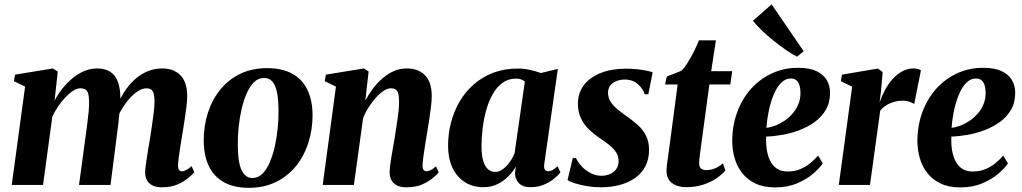

<svg xmlns="http://www.w3.org/2000/svg" viewBox="-20 -866 4784 899"><path d="M250.5 -531 235.5 -394.5Q249.5 -422.5 270.5 -449.2Q291.5 -476 317.5 -498Q343.5 -520 373 -532.8Q402.5 -545.5 435 -545.5Q472.5 -545.5 496.8 -529.5Q521 -513.5 532.5 -481.8Q544 -450 543.5 -402Q543 -394.5 542.2 -384.2Q541.5 -374 540.2 -363Q539 -352 537.5 -342L519.5 -348Q536 -394 558.8 -430.5Q581.5 -467 609.8 -492.8Q638 -518.5 670.8 -532Q703.5 -545.5 739.5 -545.5Q794 -545.5 825.2 -513.2Q856.5 -481 856.5 -416Q856.5 -395 853 -365.8Q849.5 -336.5 844.5 -305Q839.5 -273.5 835 -245.5Q831 -220 826.2 -191.5Q821.5 -163 818 -137Q814.5 -111 813.5 -93Q813.5 -75.5 818.8 -69.8Q824 -64 831.5 -64Q840.5 -64 851 -69.2Q861.5 -74.5 877 -88L890 -59.5Q881.5 -49.5 861.8 -32.8Q842 -16 811.5 -2.5Q781 11 738.5 11Q710 11 692.5 1.5Q675 -8 667.2 -23.8Q659.5 -39.5 659.5 -60Q660 -74 663.5 -100.8Q667 -127.5 672.5 -159Q678 -190.5 682.5 -218.5Q687 -248 691.8 -279.8Q696.5 -311.5 700 -340.8Q703.5 -370 703.5 -391.5Q703 -426 694.8 -439.2Q686.5 -452.5 666 -452.5Q647.5 -452.5 626.5 -439.5Q605.5 -426.5 585 -403.2Q564.5 -380 547 -349.2Q529.5 -318.5 518.5 -283L541 -369.5Q540 -348.5 538.2 -327.8Q536.5 -307 534 -286Q531.5 -265 528.5 -243L497.5 0H350L379.5 -218Q383.5 -248 387.8 -279.8Q392 -311.5 394.8 -340.2Q397.5 -369 397 -390Q396.5 -427 387.8 -439.8Q379 -452.5 356 -452.5Q340.5 -452.5 322.8 -441.2Q305 -430 286.8 -411Q268.5 -392 252.5 -368.2Q236.5 -344.5 225 -320L181.5 0H35L97.5 -460.5L45 -486L50.5 -516.5L227.5 -545.5Z M1230 -547Q1301 -547 1348.2 -521Q1395.5 -495 1419.2 -446Q1443 -397 1443.5 -327.5Q1443.5 -259 1423.8 -197.2Q1404 -135.5 1365.8 -88.2Q1327.5 -41 1271.8 -13.8Q1216 13.5 1145 13.5Q1075.5 13.5 1028.5 -12.8Q981.5 -39 958 -88Q934.5 -137 934 -205Q933.5 -275.5 953.2 -337.2Q973 -399 1011.2 -446.2Q1049.5 -493.5 1104.8 -520.2Q1160 -547 1230 -547ZM1216.5 -501Q1189.5 -501 1169.2 -481Q1149 -461 1134.5 -427.5Q1120 -394 1110.8 -353Q1101.5 -312 1097.2 -269.2Q1093 -226.5 1093.5 -188.5Q1093.5 -135.5 1101 -101Q1108.5 -66.5 1123.8 -49.5Q1139 -32.5 1161.5 -32.5Q1188.5 -32.5 1208.8 -52.5Q1229 -72.5 1243.2 -106.2Q1257.5 -140 1266.8 -181Q1276 -222 1280.2 -265Q1284.5 -308 1284 -346Q1284 -400 1276.8 -434.2Q1269.5 -468.5 1254.8 -484.8Q1240 -501 1216.5 -501Z M1690.5 -395Q1705.5 -423.5 1725.5 -450.2Q1745.5 -477 1770.2 -498.5Q1795 -520 1823.5 -532.8Q1852 -545.5 1884.5 -545.5Q1939.5 -545.5 1970.5 -513.2Q2001.5 -481 2001.5 -416Q2001.5 -395 1998 -365.8Q1994.5 -336.5 1989.5 -305Q1984.5 -273.5 1980 -245.5Q1976 -220 1971.2 -191.5Q1966.5 -163 1963 -137Q1959.5 -111 1958.5 -93Q1958.5 -75.5 1964 -69.8Q1969.5 -64 1976.5 -64Q1985 -64 1995.8 -69.2Q2006.5 -74.5 2021.5 -87L2034 -59Q2026 -48.5 2006.2 -32Q1986.5 -15.5 1956 -2.2Q1925.5 11 1883 11Q1855 11 1837.5 1.5Q1820 -8 1812 -23.8Q1804 -39.5 1804.5 -60Q1804.5 -70.5 1806.5 -88.5Q1808.5 -106.5 1812.2 -128.8Q1816 -151 1820 -174.2Q1824 -197.5 1827.5 -218Q1831 -240.5 1834.8 -264.2Q1838.5 -288 1841.8 -311Q1845 -334 1847 -354.8Q1849 -375.5 1848.5 -391.5Q1848.5 -414.5 1844.8 -427.8Q1841 -441 1832.8 -446.8Q1824.5 -452.5 1810.5 -452.5Q1794.5 -452.5 1776.5 -440.8Q1758.5 -429 1740.8 -409.5Q1723 -390 1707.2 -365.5Q1691.5 -341 1680.5 -315L1637 0H1491L1553 -460.5L1500.5 -486L1506 -516.5L1683.5 -545.5L1706 -531Z M2528.5 -99Q2526 -79.5 2531.2 -71.8Q2536.5 -64 2546.5 -64Q2555 -64 2565.8 -69.2Q2576.5 -74.5 2591 -87.5L2604 -59Q2595 -46.5 2575.5 -30.2Q2556 -14 2527.5 -1.8Q2499 10.5 2463.5 10.5Q2427.5 10.5 2409.2 -8.8Q2391 -28 2391.5 -58L2395.5 -85.5Q2382 -63 2360.5 -40.8Q2339 -18.5 2309.8 -4Q2280.5 10.5 2244 10.5Q2193 10.5 2155.5 -13.8Q2118 -38 2098 -81.8Q2078 -125.5 2078 -184Q2078 -239.5 2091.8 -292.2Q2105.5 -345 2132.2 -390.8Q2159 -436.5 2198.8 -471.2Q2238.5 -506 2290.2 -525.5Q2342 -545 2405 -545Q2434.5 -545 2462.8 -538.5Q2491 -532 2512.5 -524L2592 -543.5ZM2437.5 -484Q2431 -489.5 2420.8 -493.8Q2410.5 -498 2397 -498Q2360 -498 2333 -478.2Q2306 -458.5 2287 -425Q2268 -391.5 2256.5 -349.8Q2245 -308 2239.8 -264Q2234.5 -220 2234.5 -179.5Q2234.5 -138 2242.8 -111.8Q2251 -85.5 2265.5 -73.2Q2280 -61 2298.5 -61Q2312 -61 2325 -68Q2338 -75 2350 -87Q2362 -99 2372.2 -115Q2382.5 -131 2389.5 -148.5Z M3015.5 -424.5H2998.5Q2992 -449 2967.5 -471.2Q2943 -493.5 2905.5 -493.5Q2885 -493.5 2867.2 -486.8Q2849.5 -480 2838.5 -466.8Q2827.5 -453.5 2827 -432Q2827 -410 2838 -391.5Q2849 -373 2868.8 -356.5Q2888.5 -340 2914.5 -321.5Q2944 -301 2967.5 -279.5Q2991 -258 3005 -230.2Q3019 -202.5 3019 -163.5Q3019 -120.5 3002 -87.8Q2985 -55 2954.5 -33.2Q2924 -11.5 2882.5 -0.2Q2841 11 2792 11Q2760.5 11 2728.2 5.5Q2696 0 2671.2 -8Q2646.5 -16 2637.5 -23.5L2662 -126H2677Q2685.5 -107 2703 -87.8Q2720.5 -68.5 2744.8 -55.8Q2769 -43 2797 -43Q2817.5 -43 2835.8 -50.8Q2854 -58.5 2865.2 -74Q2876.5 -89.5 2876.5 -111.5Q2876.5 -134 2865.8 -151.2Q2855 -168.5 2835 -185.2Q2815 -202 2786.5 -220.5Q2761.5 -237.5 2738.5 -259.2Q2715.5 -281 2700.8 -310.8Q2686 -340.5 2686 -380.5Q2686 -431 2714.2 -467.8Q2742.5 -504.5 2793.2 -524.5Q2844 -544.5 2912.5 -544.5Q2937.5 -544.5 2963 -541.8Q2988.5 -539 3008.2 -535Q3028 -531 3036 -527Z M3263 -186.5Q3260.5 -166.5 3258.2 -150.2Q3256 -134 3254.8 -122Q3253.5 -110 3253.5 -101Q3253.5 -85 3262.5 -77.2Q3271.5 -69.5 3286.5 -69.5Q3307.5 -69.5 3327.8 -77.8Q3348 -86 3365 -101.5L3376.5 -68Q3360 -48 3333 -30Q3306 -12 3270.5 -0.8Q3235 10.5 3192 10.5Q3152.5 10.5 3125.8 -9.5Q3099 -29.5 3101 -73Q3101 -77 3101.8 -84.2Q3102.5 -91.5 3104.2 -104.5Q3106 -117.5 3108.8 -137.8Q3111.5 -158 3115.5 -187.5L3153 -470.5H3094L3102 -507.5L3170 -534.5Q3184.5 -548 3200 -572.8Q3215.5 -597.5 3229.5 -625.5Q3243.5 -653.5 3252.5 -677H3332L3310 -532.5H3408.5L3399.5 -470.5H3301.5Z M3832.5 -101Q3819 -80.5 3788.8 -54Q3758.5 -27.5 3713.2 -8Q3668 11.5 3609.5 11.5Q3555.5 11.5 3517.2 -6.8Q3479 -25 3455 -55.8Q3431 -86.5 3420 -124.8Q3409 -163 3408.5 -203.5Q3408.5 -277.5 3431.5 -340.2Q3454.5 -403 3496.2 -449.8Q3538 -496.5 3594.2 -522.5Q3650.5 -548.5 3716 -548.5Q3769 -548.5 3801.8 -533.5Q3834.5 -518.5 3850.2 -492.5Q3866 -466.5 3866.5 -434Q3867 -387.5 3847.5 -353.2Q3828 -319 3795.2 -295.2Q3762.5 -271.5 3722.8 -256.5Q3683 -241.5 3642.5 -234.5Q3602 -227.5 3567.5 -226.5Q3566 -191 3571 -161.2Q3576 -131.5 3588 -109.5Q3600 -87.5 3619.5 -75.2Q3639 -63 3666.5 -63Q3700.5 -63 3727.2 -74.2Q3754 -85.5 3774.8 -102.8Q3795.5 -120 3810.5 -137.5ZM3684 -498.5Q3656.5 -498.5 3636 -476.8Q3615.5 -455 3601.5 -420Q3587.5 -385 3579.2 -344.8Q3571 -304.5 3568.5 -267.5Q3588 -269.5 3610.2 -278Q3632.5 -286.5 3653.5 -300.8Q3674.5 -315 3691.5 -334.8Q3708.5 -354.5 3718.5 -379.2Q3728.5 -404 3728 -433.5Q3727 -468 3715.5 -483.2Q3704 -498.5 3684 -498.5ZM3712 -600.5Q3692.5 -610 3664.2 -629.2Q3636 -648.5 3605.2 -673Q3574.5 -697.5 3548 -722.8Q3521.5 -748 3505.5 -769L3593 -845.5L3743 -626Z M3907.5 0 3970 -460 3917 -486 3922.5 -516.5 4090 -545 4113 -528.5 4105 -438.5 4098.5 -386.5Q4108.5 -415 4123.2 -443.2Q4138 -471.5 4158.2 -494.5Q4178.5 -517.5 4203.5 -531.5Q4228.5 -545.5 4257.5 -545.5Q4271 -545.5 4279.8 -542.5Q4288.5 -539.5 4292 -536.5L4260.5 -378.5Q4257.5 -382.5 4241.8 -388.5Q4226 -394.5 4205 -394.5Q4189 -394.5 4174 -391Q4159 -387.5 4145.5 -381.5Q4132 -375.5 4120.8 -367Q4109.5 -358.5 4101.5 -348L4053.5 0Z M4699.5 -101Q4686 -80.5 4655.8 -54Q4625.5 -27.5 4580.2 -8Q4535 11.5 4476.5 11.5Q4422.5 11.5 4384.2 -6.8Q4346 -25 4322 -55.8Q4298 -86.5 4287 -124.8Q4276 -163 4275.5 -203.5Q4275.5 -277.5 4298.5 -340.2Q4321.5 -403 4363.2 -449.8Q4405 -496.5 4461.2 -522.5Q4517.5 -548.5 4583 -548.5Q4636 -548.5 4668.8 -533.5Q4701.5 -518.5 4717.2 -492.5Q4733 -466.5 4733.5 -434Q4734 -387.5 4714.5 -353.2Q4695 -319 4662.2 -295.2Q4629.5 -271.5 4589.8 -256.5Q4550 -241.5 4509.5 -234.5Q4469 -227.5 4434.5 -226.5Q4433 -191 4438 -161.2Q4443 -131.5 4455 -109.5Q4467 -87.5 4486.5 -75.2Q4506 -63 4533.5 -63Q4567.5 -63 4594.2 -74.2Q4621 -85.5 4641.8 -102.8Q4662.5 -120 4677.5 -137.5ZM4551 -498.5Q4523.5 -498.5 4503 -476.8Q4482.5 -455 4468.5 -420Q4454.5 -385 4446.2 -344.8Q4438 -304.5 4435.5 -267.5Q4455 -269.5 4477.2 -278Q4499.5 -286.5 4520.5 -300.8Q4541.5 -315 4558.5 -334.8Q4575.5 -354.5 4585.5 -379.2Q4595.5 -404 4595 -433.5Q4594 -468 4582.5 -483.2Q4571 -498.5 4551 -498.5Z"/></svg>

Font: Merriweather 72pt ExtraBold
Style: Italic
Weight: 800
Italic angle: -7.8°
Version: Version 2.101